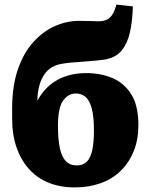

<svg xmlns="http://www.w3.org/2000/svg" viewBox="-20 -804 655 838"><path d="M306 14Q242 14 191 -7Q140 -28 105 -68Q70 -108 51.5 -162.5Q33 -217 33 -283V-337Q34 -433 59 -504Q84 -575 126.5 -621.5Q169 -668 220.5 -690.5Q272 -713 325 -713Q339 -713 352.5 -712.5Q366 -712 381 -712Q396 -712 411 -711Q433 -711 449 -719.5Q465 -728 477 -752Q480 -759 483 -767.5Q486 -776 488 -784L560 -776Q558 -713 547.5 -665Q537 -617 513 -586Q489 -555 443 -545Q425 -542 399 -539.5Q373 -537 344 -535Q315 -533 287 -530.5Q259 -528 238 -523Q216 -518 198.5 -505Q181 -492 169 -472Q157 -452 150.5 -426Q144 -400 143 -368L144 -366Q177 -426 231 -455.5Q285 -485 356 -485Q420 -485 471.5 -463Q523 -441 553.5 -391.5Q584 -342 584 -258Q584 -195 564 -145Q544 -95 507.5 -59Q471 -23 419.5 -4.5Q368 14 306 14ZM315 -82Q342 -82 358.5 -98Q375 -114 382.5 -148Q390 -182 390 -234Q390 -295 380.5 -330.5Q371 -366 353.5 -381Q336 -396 311 -396Q278 -396 255.5 -365Q233 -334 233 -254Q233 -197 241 -158.5Q249 -120 267 -101Q285 -82 315 -82Z"/></svg>

Font: Literata ExtraBold
Style: Regular
Weight: 800
Designer: Latin by Veronika Burian and Jose Scaglione. Greek by Irene Vlachou. Cyrillic by Vera Evstafieva.
Foundry: TypeTogether
Version: Version 3.103;gftools[0.9.29]